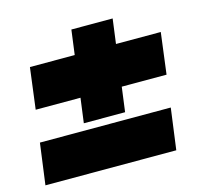

<svg xmlns="http://www.w3.org/2000/svg" viewBox="-86 -773 771 737"><g transform="rotate(-15 300.0 -404.0)"><path d="M375 -320H211L224 -418H46L67 -582H245L258 -680H422L409 -582H587L566 -418H388ZM527 -128H7L29 -292H549Z"/></g></svg>

Font: Tanohe Sans ExtraBold
Style: Italic
Weight: 800
Designer: Village Type and Design LLC & Cristiano Sobral
Foundry: Cooper Hewitt Smithsonian Design Museum
Version: Version 1.00;September 29, 2021;FontCreator 13.0.0.2655 64-b